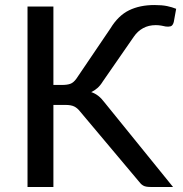

<svg xmlns="http://www.w3.org/2000/svg" viewBox="-20 -744 729 764"><path d="M192.5 -406H228Q247 -406 259.8 -410.5Q272.5 -415 284 -431L419.5 -631Q450.5 -682 493.5 -703Q536.5 -724 594.5 -724Q624.5 -724 644.8 -719.8Q665 -715.5 681 -709L671.5 -656.5Q667.5 -641.5 658.5 -639.2Q649.5 -637 639.5 -638.5Q632 -640.5 621.2 -642.2Q610.5 -644 599.5 -644Q571.5 -644 549.5 -632Q527.5 -620 512.5 -598L388.5 -419Q379 -403.5 367.5 -393.5Q356 -383.5 343 -377.5Q372.5 -368 395 -337.5L668.5 0H579Q559 0 549.5 -5.8Q540 -11.5 533 -21.5L298.5 -300.5Q288 -314 275.5 -320.2Q263 -326.5 240 -326.5H192.5V0H89.5V-718H192.5Z"/></svg>

Font: Lato Medium
Style: Regular
Weight: 500
Designer: Lukasz Dziedzic
Foundry: tyPoland Lukasz Dziedzic
Version: Version 2.006; 2014-01-15